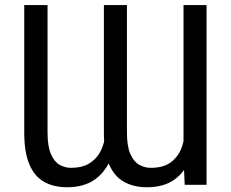

<svg xmlns="http://www.w3.org/2000/svg" viewBox="-20 -748 934 777"><path d="M722.7 -105.5V-727.5H815.9V0H727.5ZM730 -240.7 772.5 -241.2Q772.9 -169.4 752.4 -112.5Q731.9 -55.7 688.2 -22.9Q644.5 9.8 574.2 9.8Q522 9.8 482.9 -11.5Q443.8 -32.7 422.1 -81.3Q400.4 -129.9 400.4 -212.4V-727.5H493.7V-212.4Q493.7 -156.7 507.3 -125.2Q521 -93.8 543.2 -81.3Q565.4 -68.8 590.3 -68.8Q643.6 -68.8 674.1 -93.3Q704.6 -117.7 717.3 -157Q730 -196.3 730 -240.7ZM408.7 -240.7 451.2 -241.2Q452.1 -169.4 431.2 -112.5Q410.2 -55.7 365.7 -22.9Q321.3 9.8 251 9.8Q198.2 9.8 159.2 -11.7Q120.1 -33.2 99.1 -82Q78.1 -130.9 78.1 -212.4V-727.5H172.4V-212.4Q172.4 -156.7 185.8 -125.2Q199.2 -93.8 220.7 -81.3Q242.2 -68.8 267.1 -68.8Q311 -68.8 338.9 -85.2Q366.7 -101.6 382.1 -127.4Q397.5 -153.3 403.1 -183.3Q408.7 -213.4 408.7 -240.7Z"/></svg>

Font: V-Inter
Style: Regular-375
Weight: 375
Designer: Rasmus Andersson
Foundry: rsms
Version: Version 4.000;git-4146feb